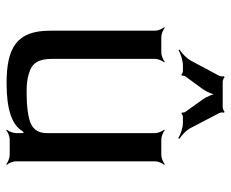

<svg xmlns="http://www.w3.org/2000/svg" viewBox="-82 -644 737 613"><g transform="rotate(90 286.5 -337.5)"><path d="M246 10C326 10 376 -6 396 -37C399 -42 406 -47 407 -51L403 -53C402 -49 405 -41 405 -36V-20C405 -11 399 4 394 9L396 11C401 6 416 0 425 0H475C484 0 499 6 504 11L506 9C501 4 495 -11 495 -20V-464C495 -473 501 -488 506 -493L504 -495C499 -490 484 -484 475 -484H425C416 -484 401 -490 396 -495L394 -493C399 -488 405 -473 405 -464V-119C405 -94 395 -77 376 -68C357 -59 322 -54 272 -54C249 -54 231 -56 216 -61C181 -70 168 -93 168 -134V-464C168 -473 174 -488 179 -493L177 -495C172 -490 157 -484 148 -484H98C89 -484 74 -490 69 -495L67 -493C72 -488 78 -473 78 -464V-129C78 -23 131 10 246 10ZM189 -553H208C211 -553 217 -550 218 -548L222 -550C221 -552 222 -559 224 -561L265 -617C274 -630 283 -651 283 -663H279C279 -651 288 -630 297 -617L337 -561C339 -559 340 -552 339 -550L343 -548C344 -550 350 -553 353 -553H372C389 -553 411 -545 421 -538L423 -542C413 -548 395 -564 388 -579L341 -669C339 -673 338 -682 340 -684L337 -686C335 -684 327 -680 323 -680H240C236 -680 228 -684 227 -686L223 -684C225 -682 224 -673 222 -669L174 -579C166 -564 148 -548 138 -542L140 -539C150 -545 172 -553 189 -553Z"/></g></svg>

Font: Gamestation Storm
Style: Regular
Weight: 400
Designer: Jonas Hecksher
Foundry: Jonas Hecksher, Playtypeª, e-types AS
Version: Version 1.003